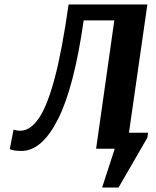

<svg xmlns="http://www.w3.org/2000/svg" viewBox="-20 -670 701 865"><path d="M440 175 497 0H413L495 -578H357Q314 -277 241.5 -133.5Q169 10 77 10Q49 10 36.5 6Q24 2 24 2L41 -86Q41 -86 50.5 -83.5Q60 -81 71 -81Q117 -81 155.5 -138Q194 -195 227 -320Q260 -445 289 -650H644L561 -72H647L644 -50L514 175Z"/></svg>

Font: Arsenal SC
Style: Bold Italic
Weight: 700
Italic angle: -9.10001°
Designer: Andrij Shevchenko
Foundry: Stairsfor
Version: Version 2.001; ttfautohint (v1.8.4.7-5d5b)